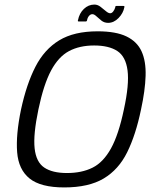

<svg xmlns="http://www.w3.org/2000/svg" viewBox="-20 -814 668 840"><path d="M72 -335Q96 -446 135 -522Q174 -598 239 -637.5Q304 -677 407 -677Q487 -677 533.5 -654.5Q580 -632 599.5 -589Q619 -546 617 -482Q615 -418 597 -335Q574 -224 536.5 -148Q499 -72 433.5 -33Q368 6 261 6Q158 6 109.5 -33Q61 -72 55 -148Q49 -224 72 -335ZM148 -335Q125 -225 131.5 -165Q138 -105 173.5 -81Q209 -57 273 -57Q338 -57 385 -80.5Q432 -104 465.5 -164.5Q499 -225 522 -335Q546 -445 538 -506Q530 -567 493 -591Q456 -615 392 -615Q328 -615 282 -590.5Q236 -566 203.5 -505.5Q171 -445 148 -335ZM325 -720Q319 -720 321 -725Q327 -756 347 -775Q367 -794 393 -794Q407 -794 419.5 -784.5Q432 -775 443 -765.5Q454 -756 462 -756Q469 -756 475 -763.5Q481 -771 484 -781Q484 -788 489 -788H520Q526 -788 524 -782Q519 -756 498.5 -735Q478 -714 453 -714Q436 -714 423.5 -724Q411 -734 401.5 -743Q392 -752 384 -752Q376 -752 369.5 -744.5Q363 -737 361 -726Q360 -720 355 -720Z"/></svg>

Font: Glory
Style: Italic
Weight: 400
Italic angle: -12°
Designer: Robert Leuschke
Foundry: Robert Leuschke
Version: Version 1.011